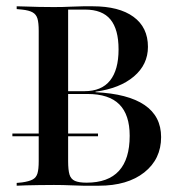

<svg xmlns="http://www.w3.org/2000/svg" viewBox="-20 -591 566 611"><path d="M19.4 -157.3V-166.1H291.9V-157.3ZM245.2 0Q231.5 0 206.5 -1.2Q181.5 -2.4 151.6 -2.4Q126.6 -2.4 104 -2Q81.5 -1.6 63.3 -1.2Q45.2 -0.8 33.1 0V-8.9L50 -10.5Q72.6 -13.7 83.9 -19.8Q95.2 -25.8 99.2 -39.1Q103.2 -52.4 103.2 -78.2V-492.7Q103.2 -518.5 99.2 -531.9Q95.2 -545.2 83.9 -551.6Q72.6 -558.1 50 -560.5L33.1 -562.1V-571Q45.2 -571 63.3 -570.2Q81.5 -569.4 104 -569Q126.6 -568.5 151.6 -568.5Q181.5 -568.5 206.5 -569.8Q231.5 -571 245.2 -571H275Q358.9 -571 404.8 -537.5Q450.8 -504 450.8 -441.9Q450.8 -385.5 406 -347.6Q361.3 -309.7 283.9 -299.2V-297.6Q387.1 -292.7 439.9 -256.9Q492.7 -221 492.7 -154.8Q492.7 -84.7 439.1 -42.3Q385.5 0 294.4 0ZM255.6 -9.7Q324.2 -9.7 358.5 -47.2Q392.7 -84.7 392.7 -158.9Q392.7 -225.8 359.7 -258.9Q326.6 -291.9 258.9 -291.9H175V-300.8H248.4Q303.2 -300.8 330.2 -334.7Q357.3 -368.5 357.3 -433.9Q357.3 -497.6 331.5 -529Q305.6 -560.5 250.8 -560.5H196.8V-78.2Q196.8 -50 201.2 -35.5Q205.6 -21 218.5 -15.3Q231.5 -9.7 255.6 -9.7Z"/></svg>

Font: Playfair 144pt SemiCondensed Medium
Style: Regular
Weight: 500
Width: 4
Designer: Claus Eggers Sørensen
Foundry: Claus Eggers Sørensen
Version: Version 2.203